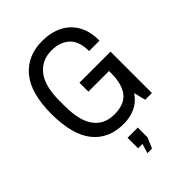

<svg xmlns="http://www.w3.org/2000/svg" viewBox="-266 -814 1171 1171"><g transform="rotate(-45 319.0 -229.0)"><path d="M319 12Q189 12 119 -76.5Q49 -165 49 -343Q49 -522 122.5 -610Q196 -698 324 -698Q396 -698 452 -671Q508 -644 540.5 -589.5Q573 -535 573 -452H483Q483 -538 439 -577.5Q395 -617 324 -617Q239 -617 190 -555Q141 -493 141 -368V-318Q141 -193 187 -131Q233 -69 319 -69Q405 -69 444 -117.5Q483 -166 483 -264V-317L520 -280H305V-357H573V0H515L496 -76Q465 -30 420 -9Q375 12 319 12ZM294 240 313 179H275V88H363V172L334 240Z"/></g></svg>

Font: Archivo Narrow
Style: Regular
Weight: 400
Designer: Hector Gatti
Foundry: Omnibus-Type
Version: Version 3.002